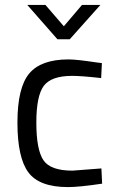

<svg xmlns="http://www.w3.org/2000/svg" viewBox="-20 -752 476 782"><path d="M259 -510Q292 -510 371 -498L395 -495L392 -434Q312 -443 274 -443Q189 -443 158.5 -402.5Q128 -362 128 -252.5Q128 -143 156.5 -100Q185 -57 275 -57L393 -66L396 -4Q303 10 257 10Q140 10 95.5 -50Q51 -110 51 -252.5Q51 -395 99 -452.5Q147 -510 259 -510ZM214 -592 91 -732H165L240 -645L314 -732H389L264 -592Z"/></svg>

Font: TitilliumWeb-Regular
Style: Regular
Weight: 400
Version: Version 1.001;PS 57.000;hotconv 1.0.70;makeotf.lib2.5.55311